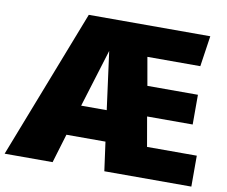

<svg xmlns="http://www.w3.org/2000/svg" viewBox="-113 -853 1126 954"><g transform="rotate(10 450.0 -376.0)"><path d="M659 -156 633 -305H863V-455H608L583 -597H850L873 -752H260L-32 0H210L254 -146H451L471 0H910V-156ZM301 -301 391 -593 430 -301Z"/></g></svg>

Font: Glow Sans SC Normal Heavy
Style: Regular
Weight: 900
Designer: Ryoko NISHIZUKA (kana, bopomofo & ideographs); Paul D. Hunt (Latin, Greek & Cyrillic); Sandoll Communications, Soo-young
Version: Version 0.93